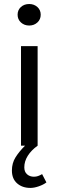

<svg xmlns="http://www.w3.org/2000/svg" viewBox="-20 -711 286 937"><path d="M122.6 -691.4Q146 -691.4 162.4 -676.8Q178.7 -662.1 178.7 -639.2Q178.7 -616.2 162.4 -601.3Q146 -586.4 122.6 -586.4Q98.6 -586.4 82.3 -601.3Q65.9 -616.2 65.9 -639.2Q65.9 -662.1 82 -676.8Q98.1 -691.4 122.6 -691.4ZM163.6 -485.8V0Q132.8 22 115.7 49.1Q98.6 76.2 98.6 105.5Q98.6 127.9 112.1 139.6Q125.5 151.4 145.5 151.4Q156.2 151.4 165.5 148.2Q174.8 145 185.5 138.7L206.5 179.2Q191.9 190.4 169.4 198.2Q147 206.1 128.4 206.1Q88.9 206.1 63.5 183.8Q38.1 161.6 38.1 121.1Q38.1 85 55.7 56.9Q73.2 28.8 102.1 0H82.5V-485.8Z"/></svg>

Font: Varta
Style: Regular
Weight: 400
Designer: Joana Correia, Viktoriya Grabowska, Eben Sorkin
Foundry: Sorkin Type
Version: Version 1.002; ttfautohint (v1.3) -l 8 -r 24 -G 200 -x 12 -H